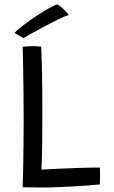

<svg xmlns="http://www.w3.org/2000/svg" viewBox="-20 -859 520 876"><path d="M83.5 -4.5Q84.5 -32 85.5 -80Q86.5 -128 87.2 -188.2Q88 -248.5 88 -313Q88 -377.5 87.2 -440.5Q86.5 -503.5 85.5 -556.8Q84.5 -610 83.5 -645.5Q90 -646.5 103 -647.5Q116 -648.5 129 -648.5Q139.5 -648.5 151.5 -647.8Q163.5 -647 168 -646Q170 -607 171.2 -554Q172.5 -501 173 -441.2Q173.5 -381.5 173.2 -321.2Q173 -261 172.5 -207.5Q171.5 -124 169 -85Q202 -87 247.5 -89.2Q293 -91.5 342.2 -93Q391.5 -94.5 436 -94.5Q436.5 -81.5 436.5 -58Q436.5 -34.5 435.5 -17.5Q380.5 -12.5 332.5 -9.5Q284.5 -6.5 241.5 -5Q200 -3.5 161.2 -3.5Q122.5 -3.5 83.5 -4.5ZM241 -839Q258.5 -829.5 274 -813.2Q289.5 -797 293.5 -790.5Q277.5 -786 248 -771.8Q218.5 -757.5 185.2 -739.8Q152 -722 124.8 -706.8Q97.5 -691.5 87 -685L46 -709Q59 -723 85.5 -743.2Q112 -763.5 142.8 -784Q173.5 -804.5 200.2 -819.8Q227 -835 241 -839Z"/></svg>

Font: Grandstander Light
Style: Regular
Weight: 300
Designer: Tyler Finck
Foundry: Etcetera Type Co
Version: Version 1.200; ttfautohint (v1.8.3)